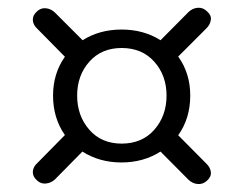

<svg xmlns="http://www.w3.org/2000/svg" viewBox="-20 -579 624 494"><path d="M76 -159.5 147 -231.5Q116.5 -275 116.5 -333Q116.5 -390 147 -433L76 -505Q65.5 -514.5 64.5 -526.8Q63.5 -539 74.5 -549Q84.5 -559 97.8 -557.8Q111 -556.5 121 -547L192.5 -475.5Q236 -503 293 -503Q349.5 -503 393 -475.5L465 -548Q475.5 -558 489 -559Q502.5 -560 513 -549.5Q524 -540 522.5 -528Q521 -516 511 -506L438.5 -433.5Q469.5 -390.5 469.5 -333Q469.5 -274.5 438.5 -231L511 -158Q521 -148.5 522.5 -136.5Q524 -124.5 513 -114.5Q502.5 -104.5 489 -105.5Q475.5 -106.5 465 -116.5L393 -189Q349 -161 292.5 -161Q236 -161 192 -189L121 -117Q111 -108 97.8 -106.8Q84.5 -105.5 74.5 -115.5Q63.5 -125.5 64.5 -137.8Q65.5 -150 76 -159.5ZM293 -209.5Q345.5 -209.5 377 -245.2Q408.5 -281 408.5 -333Q408.5 -385 377 -420.2Q345.5 -455.5 293 -455.5Q241 -455.5 209.8 -420.2Q178.5 -385 178.5 -333Q178.5 -281 209.8 -245.2Q241 -209.5 293 -209.5Z"/></svg>

Font: Fraunces 9pt SemiBold
Style: Regular
Weight: 600
Version: Version 1.000;[b76b70a41]